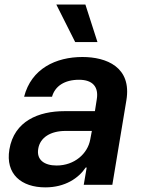

<svg xmlns="http://www.w3.org/2000/svg" viewBox="-20 -799 615 830"><path d="M176.1 11C261.7 11 320 -29.1 350.5 -74.9H354.8L342 0H465.6L526.3 -365.1C550.4 -509.2 440 -552.6 336.3 -552.6C221.6 -552.6 115.1 -502.1 84.2 -380.7H204.9C217.7 -426.8 259.2 -454.2 321.7 -454.2C381.4 -454.2 407 -422.6 398.4 -370L390.3 -318.5H258.9C147 -318.5 41.2 -275.9 20.6 -153.1C2.8 -46.2 72.4 11 176.1 11ZM145.2 -155.2C152.7 -204.9 199.2 -233 263.1 -233H377.1L370 -195.7C359 -134.6 301.8 -83.5 224.8 -83.5C171.2 -83.5 137.4 -108.3 145.2 -155.2ZM223.4 -779.5 305 -617.2H401.3L349.1 -779.5Z"/></svg>

Font: Margiela Sans Semi Bold
Style: Italic
Weight: 600
Italic angle: -9.39999°
Designer: Stefan Endress, Andreas Faust
Version: Version 1.100;FEAKit 1.0